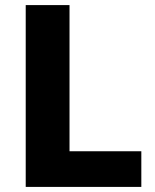

<svg xmlns="http://www.w3.org/2000/svg" viewBox="-20 -734 610 754"><path d="M81 0H535V-140H253V-714H81Z"/></svg>

Font: Noto Sans Thai Looped ExtraBold
Style: Regular
Weight: 800
Designer: Cadson Demak Team
Foundry: Cadson Demak Co., Ltd.
Version: Version 1.001